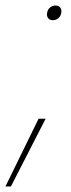

<svg xmlns="http://www.w3.org/2000/svg" viewBox="-98 -527 258 702"><path d="M122.1 -499.5Q127.9 -492.2 126 -480Q124 -467.8 115.2 -460.4Q106.4 -453.1 95.2 -453.1Q84 -453.1 78.1 -460.4Q72.3 -467.8 74.2 -480Q76.2 -492.2 85 -499.5Q93.8 -506.8 105 -506.8Q116.2 -506.8 122.1 -499.5ZM-78.1 154.8 43 -92.8H68.8L-58.1 154.8Z"/></svg>

Font: SVN-Poppins Thin
Style: Italic
Weight: 100
Italic angle: -10°
Designer: Ninad Kale (Devanagari), Jonny Pinhorn (Latin)
Foundry: Indian Type Foundry
Version: Version 3.002 2017